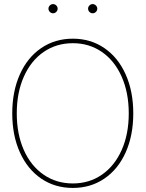

<svg xmlns="http://www.w3.org/2000/svg" viewBox="-20 -928 725 956"><path d="M41 -363.3Q41 -473.1 78.9 -557.6Q116.7 -642.1 185.3 -688.7Q253.9 -735.4 342.8 -735.4Q431.2 -735.4 499.5 -688.7Q567.9 -642.1 605.7 -557.6Q643.6 -473.1 643.6 -363.3Q643.6 -253.4 605.7 -169.2Q567.9 -85 499.5 -38.6Q431.2 7.8 342.8 7.8Q253.4 7.8 185.1 -38.8Q116.7 -85.4 78.9 -169.7Q41 -253.9 41 -363.3ZM621.1 -363.3Q621.1 -466.3 585.9 -545.9Q550.8 -625.5 487.5 -669.2Q424.3 -712.9 342.8 -712.9Q260.7 -712.9 197.5 -669.4Q134.3 -626 98.9 -546.6Q63.5 -467.3 63.5 -363.3Q63.5 -260.7 98.4 -181.6Q133.3 -102.5 196.8 -58.6Q260.3 -14.6 342.8 -14.6Q424.3 -14.6 487.5 -58.3Q550.8 -102.1 585.9 -181.2Q621.1 -260.3 621.1 -363.3ZM418.5 -884.8Q418.5 -891.1 421.6 -896.2Q424.8 -901.4 429.9 -904.5Q435.1 -907.7 441.4 -907.7Q447.8 -907.7 452.9 -904.5Q458 -901.4 461.2 -896.2Q464.4 -891.1 464.4 -884.8Q464.4 -878.4 461.2 -873.3Q458 -868.2 452.9 -865Q447.8 -861.8 441.4 -861.8Q435.1 -861.8 429.9 -865Q424.8 -868.2 421.6 -873.3Q418.5 -878.4 418.5 -884.8ZM221.2 -884.8Q221.2 -891.1 224.4 -896.2Q227.5 -901.4 232.7 -904.5Q237.8 -907.7 244.1 -907.7Q250.5 -907.7 255.6 -904.5Q260.7 -901.4 263.9 -896.2Q267.1 -891.1 267.1 -884.8Q267.1 -878.4 263.9 -873.3Q260.7 -868.2 255.6 -865Q250.5 -861.8 244.1 -861.8Q237.8 -861.8 232.7 -865Q227.5 -868.2 224.4 -873.3Q221.2 -878.4 221.2 -884.8Z"/></svg>

Font: Intratopia Thin
Style: Regular
Weight: 100
Designer: Rasmus Andersson
Foundry: rsms
Version: Version 3.000;Glyphs 3.2.3 (3260)